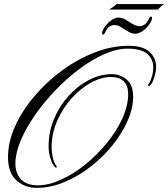

<svg xmlns="http://www.w3.org/2000/svg" viewBox="-20 -905 812 926"><path d="M156.2 1Q99.6 1 59.1 -35.4Q18.6 -71.8 18.6 -147Q18.6 -219.7 52.7 -295.7Q86.9 -371.6 145.8 -440.9Q204.6 -510.3 279.5 -565.2Q354.5 -620.1 437 -652.1Q519.5 -684.1 600.6 -684.1Q668.9 -684.1 700.9 -655Q732.9 -626 732.9 -581.1Q732.9 -563 725.8 -537.8Q718.8 -512.7 710.9 -501.5Q701.7 -489.7 698.2 -489.7Q694.3 -489.7 694.3 -494.6Q694.3 -496.6 699.2 -503.4Q705.6 -511.2 712.4 -534.9Q719.2 -558.6 719.2 -580.1Q719.2 -620.1 689.9 -645.3Q660.6 -670.4 595.2 -670.4Q542.5 -670.4 482.2 -643.6Q421.9 -616.7 361.1 -571Q300.3 -525.4 245.4 -467.8Q190.4 -410.2 147.2 -347.7Q104 -285.2 79.1 -225.3Q54.2 -165.5 54.2 -115.7Q54.2 -69.8 81.1 -40.5Q107.9 -11.2 162.1 -11.2Q214.8 -11.2 274.4 -38.3Q334 -65.4 391.4 -111.6Q448.7 -157.7 495.4 -215.1Q542 -272.5 570.1 -333.7Q598.1 -395 598.1 -451.7Q598.1 -493.7 575.9 -513.7Q553.7 -533.7 515.1 -533.7Q468.8 -533.7 418.7 -506.3Q368.7 -479 325.7 -431.4Q282.7 -383.8 255.9 -322.5Q229 -261.2 229 -193.4Q229 -174.3 233.6 -149.4Q238.3 -124.5 251.5 -105Q252.4 -103.5 253.7 -100.8Q254.9 -98.1 251.5 -96.2Q248 -94.7 240.2 -105Q231 -116.7 222.7 -143.3Q214.4 -169.9 214.4 -199.2Q214.4 -269 240.7 -331.8Q267.1 -394.5 311.3 -443.1Q355.5 -491.7 409.7 -519.5Q463.9 -547.4 520 -547.4Q559.1 -547.4 590.6 -521.5Q622.1 -495.6 622.1 -439Q622.1 -383.3 595.5 -322.5Q568.8 -261.7 522.5 -204.3Q476.1 -147 416.5 -100.6Q356.9 -54.2 290 -26.6Q223.1 1 156.2 1ZM477.1 -738.3Q472.2 -738.3 472.2 -744.1Q472.2 -752.4 478.3 -764.6Q484.4 -776.9 497.6 -790.5Q511.2 -805.2 525.9 -812.7Q540.5 -820.3 551.8 -820.3Q561 -820.3 572.5 -816.4Q584 -812.5 601.1 -800.3Q619.6 -788.1 632.1 -783.4Q644.5 -778.8 653.3 -778.8Q683.1 -778.8 698.2 -815.9Q703.6 -824.7 707.5 -824.7Q713.4 -824.7 713.4 -819.3Q713.4 -800.3 687 -771.5Q673.8 -757.3 658.9 -749.8Q644 -742.2 632.8 -742.2Q622.1 -742.2 611.1 -746.3Q600.1 -750.5 578.1 -765.1Q561.5 -776.4 551.8 -780.3Q542 -784.2 532.2 -784.2Q501 -784.2 486.3 -746.1Q481.9 -738.3 477.1 -738.3ZM506.3 -858.9Q517.1 -865.7 526.4 -872.3Q535.6 -878.9 542 -885.3H772Q752 -872.6 742.2 -858.9Z"/></svg>

Font: Pinyon Script
Style: Regular
Weight: 400
Designer: Nicole Fally, Eben Sorkin
Foundry: Sorkin Type Co.
Version: Version 1.008; ttfautohint (v1.8.4.7-5d5b)